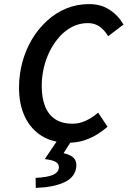

<svg xmlns="http://www.w3.org/2000/svg" viewBox="-20 -686 640 939"><path d="M314 12Q238 12 184.5 -21Q131 -54 102 -114.5Q73 -175 73 -257Q73 -322 89.5 -382.5Q106 -443 136.5 -494Q167 -545 209.5 -584Q252 -623 304 -644.5Q356 -666 416 -666Q473 -666 515.5 -638.5Q558 -611 584 -566L509 -509Q491 -539 467 -556Q443 -573 410 -573Q370 -573 335.5 -556Q301 -539 273 -508.5Q245 -478 225 -439Q205 -400 194.5 -355.5Q184 -311 184 -265Q184 -210 199.5 -168.5Q215 -127 248.5 -104Q282 -81 335 -81Q369 -81 400.5 -96Q432 -111 460 -135L506 -66Q484 -47 455.5 -29Q427 -11 391.5 0.5Q356 12 314 12ZM155 233 154 184Q213 181 239.5 169Q266 157 268 134Q269 117 254.5 107Q240 97 199 92L267 -9H337L291 63Q328 72 342 88Q356 104 353 131Q347 181 294.5 205.5Q242 230 155 233Z"/></svg>

Font: Source Code Pro ExtraLight SemiBold
Style: Italic
Weight: 600
Italic angle: -11°
Monospace: yes
Version: Version 1.016;hotconv 1.0.116;makeotfexe 2.5.65601